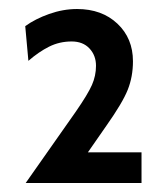

<svg xmlns="http://www.w3.org/2000/svg" viewBox="-20 -792 372 426"><path d="M294 -454V-386H37L148 -544Q175 -583 184 -603.5Q193 -624 193 -646Q193 -669 178.5 -684.5Q164 -700 139 -700Q112 -700 89 -688.5Q66 -677 43 -657L36 -734Q58 -750 89 -761Q120 -772 151 -772Q206 -772 240.5 -739.5Q275 -707 275 -656Q275 -622 263.5 -593Q252 -564 216 -513L175 -454Z"/></svg>

Font: Cabin
Style: Regular
Weight: 400
Designer: Pablo Impallari
Foundry: Pablo Impallari. http://www.impallari.com Igino Marini. http://www.ikern.com
Version: Version 2.200